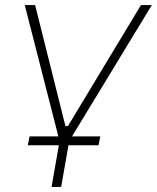

<svg xmlns="http://www.w3.org/2000/svg" viewBox="-20 -540 621 760"><path d="M211 0H97L90 35H213L184 200H222L251 35H370L377 0H265L581 -520H538L249 -41H239L119 -520H78Z"/></svg>

Font: Fixel Display 20240404 ExLight
Style: Italic
Weight: 200
Italic angle: -10°
Designer: AlfaBravo + MacPaw
Foundry: Kyrylo Tkachov, Marchela Mozhyna, Serhii Makarenko, Maria Weinstein, Zakhar Kryvoshyya
Version: Version 1.211;Glyphs 3.2 (3225)